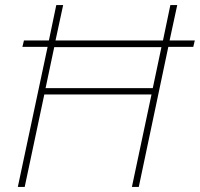

<svg xmlns="http://www.w3.org/2000/svg" viewBox="-20 -734 785 754"><path d="M50 0 167 -550H68L74 -575H172L201 -714H228L198 -575H620L649 -714H676L646 -575H745L739 -550H641L525 0H498L575 -363H154L77 0ZM159 -388H580L614 -549H193Z"/></svg>

Font: Noto Sans Thin
Style: Italic
Weight: 100
Italic angle: -12°
Designer: Monotype Design Team
Foundry: Monotype Imaging Inc.
Version: Version 2.013; ttfautohint (v1.8.4.7-5d5b)